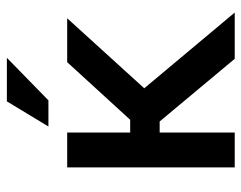

<svg xmlns="http://www.w3.org/2000/svg" viewBox="-94 -626 720 573"><g transform="rotate(-90 266.5 -340.0)"><path d="M53 -500V0H157V-224H190L377 0H515L289 -270L498 -500H367L195 -312H157V-500ZM175 -556H253L380 -680H250Z"/></g></svg>

Font: LT Wave Alt Medium
Style: Regular
Weight: 500
Designer: Daniel Lyons
Version: Version 2.5 (Glyphs App)